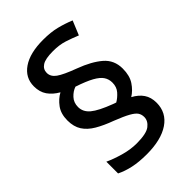

<svg xmlns="http://www.w3.org/2000/svg" viewBox="-227 -859 959 959"><g transform="rotate(-45 252.5 -379.5)"><path d="M65 -394Q65 -441 87.5 -471.5Q110 -502 140 -518Q105 -538 86 -565.5Q67 -593 67 -633Q67 -694 119 -729.5Q171 -765 264 -765Q318 -765 358 -755Q398 -745 437 -729L406 -654Q372 -668 338 -679Q304 -690 259 -690Q205 -690 182.5 -675.5Q160 -661 160 -635Q160 -608 186.5 -589Q213 -570 283 -544Q358 -516 401 -479Q444 -442 444 -382Q444 -332 423 -300.5Q402 -269 373 -251Q407 -233 425 -206.5Q443 -180 443 -142Q443 -72 385.5 -33Q328 6 226 6Q171 6 130 -3Q89 -12 57 -28V-111Q91 -95 138 -81.5Q185 -68 229 -68Q298 -68 323.5 -88Q349 -108 349 -135Q349 -153 340 -166.5Q331 -180 305 -194.5Q279 -209 228 -229Q176 -248 139.5 -269.5Q103 -291 84 -320.5Q65 -350 65 -394ZM150 -404Q150 -369 180 -344Q210 -319 284 -291L301 -285Q322 -297 340 -317.5Q358 -338 358 -369Q358 -393 345.5 -412Q333 -431 301.5 -448.5Q270 -466 213 -485Q189 -477 169.5 -456Q150 -435 150 -404Z"/></g></svg>

Font: Noto Sans Sinhala Medium
Style: Regular
Weight: 500
Designer: Jelle Bosma - Monotype Design Team
Foundry: Monotype Imaging Inc.
Version: Version 2.006; ttfautohint (v1.8.4.7-5d5b)